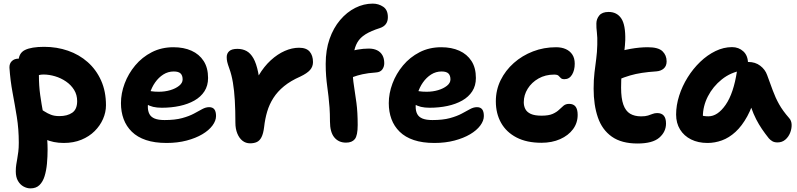

<svg xmlns="http://www.w3.org/2000/svg" viewBox="-20 -780 4407 1061"><path d="M332.4 10Q274.6 10 228.3 -11.1Q182 -32.2 155 -66.9Q128 -101.6 128 -142.2Q128 -159.6 140.8 -173.8Q153.6 -188 170.4 -188Q185.8 -188 199.3 -180.5Q212.8 -173 227.6 -163.2Q242.4 -153.4 261.7 -145.9Q281 -138.4 308.2 -138.4Q352.2 -138.4 379.3 -157.2Q406.4 -176 406.4 -221Q406.4 -256.2 389.4 -283.5Q372.4 -310.8 344.6 -329.8Q316.8 -348.8 284.1 -358.5Q251.4 -368.2 220 -368.2Q206.8 -368.2 194.5 -365.1Q182.2 -362 163.2 -362Q143.8 -362 124.9 -372.4Q106 -382.8 94.2 -400.6Q82.4 -418.4 82.4 -439Q82.4 -486.2 118 -503.7Q153.6 -521.2 224.2 -521.2Q294 -521.2 355.8 -499.8Q417.6 -478.4 464.6 -436.8Q511.6 -395.2 538.6 -335.2Q565.6 -275.2 565.6 -198.2Q565.6 -159.8 549.4 -122.7Q533.2 -85.6 503.1 -55.6Q473 -25.6 429.8 -7.8Q386.6 10 332.4 10ZM148.2 261Q129.4 261 110.5 250.9Q91.6 240.8 79.4 219.9Q67.2 199 67.2 167.4Q67.2 145.8 69.9 129.4Q72.6 113 75.5 96.1Q78.4 79.2 81.1 58.7Q83.8 38.2 83.8 8.4Q83.8 -66.8 72.9 -134.2Q62 -201.6 49.5 -268Q37 -334.4 32.2 -406Q31.4 -428.8 45.5 -442.4Q59.6 -456 82.8 -456Q111.6 -456 137.2 -443.2Q162.8 -430.4 178.9 -409.6Q195 -388.8 195 -363.2Q195 -305.6 202.3 -253.9Q209.6 -202.2 219 -153.5Q228.4 -104.8 235.7 -55.7Q243 -6.6 243 46Q243 86 239.5 124.1Q236 162.2 226.5 193.2Q217 224.2 198.3 242.6Q179.6 261 148.2 261Z M900.4 10Q834.6 10 786.9 -6Q739.2 -22 708.6 -52Q678 -82 663.2 -122Q648.4 -162 648.4 -210Q648.4 -264 668.8 -318.5Q689.2 -373 727.2 -418.5Q765.2 -464 818.7 -491.5Q872.2 -519 938.4 -519Q995.2 -519 1038.1 -499.8Q1081 -480.6 1105.4 -442.9Q1129.8 -405.2 1129.8 -349Q1129.8 -306.6 1109.7 -275.5Q1089.6 -244.4 1054.2 -224.4Q1018.8 -204.4 972.7 -194.5Q926.6 -184.6 873.8 -184.6Q819.8 -184.6 790.9 -204.4Q762 -224.2 762 -250.2Q762 -264.4 768.7 -271.5Q775.4 -278.6 791 -278.6Q802 -278.6 817 -275.8Q832 -273 857.8 -273Q891.2 -273 920.9 -281.8Q950.6 -290.6 969.9 -306.1Q989.2 -321.6 989.2 -341Q989.2 -363 977.9 -374Q966.6 -385 940.2 -385Q908.8 -385 882.7 -368.5Q856.6 -352 837.2 -324.4Q817.8 -296.8 807.4 -261.8Q797 -226.8 797 -189.8Q797 -166.6 805.6 -150Q814.2 -133.4 834.5 -125Q854.8 -116.6 889.4 -116.6Q947.2 -116.6 986.3 -127.3Q1025.4 -138 1051.7 -152.2Q1078 -166.4 1097.5 -177.1Q1117 -187.8 1135.6 -187.8Q1155.4 -187.8 1164.6 -175.6Q1173.8 -163.4 1173.8 -138.8Q1173.8 -112.8 1153.9 -86.1Q1134 -59.4 1097.8 -38Q1061.6 -16.6 1011.4 -3.3Q961.2 10 900.4 10Z M1362 12Q1338 12 1319.9 -2.3Q1301.8 -16.6 1291.3 -42.5Q1280.8 -68.4 1280.8 -101.4Q1280.8 -170.2 1277.6 -225Q1274.4 -279.8 1267.1 -323.4Q1259.8 -367 1247.6 -400.2Q1238.4 -425.6 1235.6 -438.2Q1232.8 -450.8 1232.8 -464.6Q1232.8 -484.8 1246.8 -497.4Q1260.8 -510 1292 -510Q1320.4 -510 1342.4 -498Q1364.4 -486 1380.4 -457.9Q1396.4 -429.8 1406.5 -380.7Q1416.6 -331.6 1420.4 -256.8L1361.4 -247.6Q1379.8 -313 1409.5 -363Q1439.2 -413 1476.4 -447Q1513.6 -481 1553.7 -498.6Q1593.8 -516.2 1632.4 -516.2Q1673.2 -516.2 1691.4 -494.5Q1709.6 -472.8 1709.6 -437Q1709.6 -411.8 1693.4 -393.3Q1677.2 -374.8 1639.4 -356.8Q1586 -333.4 1549.7 -303.7Q1513.4 -274 1490.8 -238.6Q1468.2 -203.2 1456.4 -163.2Q1444.6 -123.2 1439.6 -78.4Q1435.2 -42 1425.2 -22.3Q1415.2 -2.6 1399.6 4.7Q1384 12 1362 12Z M1892 8.2Q1851.2 8.2 1827.3 -20.9Q1803.4 -50 1803.4 -109.2Q1803.4 -152.6 1801 -185.7Q1798.6 -218.8 1795.3 -246.9Q1792 -275 1788.3 -302.1Q1784.6 -329.2 1782.2 -359.4Q1779.8 -389.6 1779.8 -427Q1779.8 -503.4 1801.1 -564.5Q1822.4 -625.6 1859.6 -669.4Q1896.8 -713.2 1943.4 -736.6Q1990 -760 2039.8 -760Q2071.8 -760 2097.6 -742.7Q2123.4 -725.4 2123.4 -685Q2123.4 -662 2112.2 -647Q2101 -632 2079 -624.8Q2030.4 -609.4 2000.3 -590.8Q1970.2 -572.2 1955 -546Q1939.8 -519.8 1934.4 -482.6Q1929 -445.4 1929 -391.2Q1929 -349.6 1935.9 -306.5Q1942.8 -263.4 1949.7 -211.3Q1956.6 -159.2 1956.6 -89Q1956.6 -31.2 1940.9 -11.5Q1925.2 8.2 1892 8.2ZM1878 -337.4Q1850.4 -337.4 1832.2 -352.1Q1814 -366.8 1814 -389.6Q1814 -422.6 1831.3 -449Q1848.6 -475.4 1880.6 -486.6Q1920.6 -499.8 1954.5 -505.7Q1988.4 -511.6 2017.8 -511.6Q2044.8 -511.6 2064 -502.1Q2083.2 -492.6 2093.3 -474.6Q2103.4 -456.6 2103.4 -430.8Q2103.4 -411 2092.5 -396.1Q2081.6 -381.2 2058.4 -379.6Q2012.2 -376.4 1982.2 -369.5Q1952.2 -362.6 1933.3 -355.3Q1914.4 -348 1901.7 -342.7Q1889 -337.4 1878 -337.4Z M2380.4 10Q2314.6 10 2266.9 -6Q2219.2 -22 2188.6 -52Q2158 -82 2143.2 -122Q2128.4 -162 2128.4 -210Q2128.4 -264 2148.8 -318.5Q2169.2 -373 2207.2 -418.5Q2245.2 -464 2298.7 -491.5Q2352.2 -519 2418.4 -519Q2475.2 -519 2518.1 -499.8Q2561 -480.6 2585.4 -442.9Q2609.8 -405.2 2609.8 -349Q2609.8 -306.6 2589.7 -275.5Q2569.6 -244.4 2534.2 -224.4Q2498.8 -204.4 2452.7 -194.5Q2406.6 -184.6 2353.8 -184.6Q2299.8 -184.6 2270.9 -204.4Q2242 -224.2 2242 -250.2Q2242 -264.4 2248.7 -271.5Q2255.4 -278.6 2271 -278.6Q2282 -278.6 2297 -275.8Q2312 -273 2337.8 -273Q2371.2 -273 2400.9 -281.8Q2430.6 -290.6 2449.9 -306.1Q2469.2 -321.6 2469.2 -341Q2469.2 -363 2457.9 -374Q2446.6 -385 2420.2 -385Q2388.8 -385 2362.7 -368.5Q2336.6 -352 2317.2 -324.4Q2297.8 -296.8 2287.4 -261.8Q2277 -226.8 2277 -189.8Q2277 -166.6 2285.6 -150Q2294.2 -133.4 2314.5 -125Q2334.8 -116.6 2369.4 -116.6Q2427.2 -116.6 2466.3 -127.3Q2505.4 -138 2531.7 -152.2Q2558 -166.4 2577.5 -177.1Q2597 -187.8 2615.6 -187.8Q2635.4 -187.8 2644.6 -175.6Q2653.8 -163.4 2653.8 -138.8Q2653.8 -112.8 2633.9 -86.1Q2614 -59.4 2577.8 -38Q2541.6 -16.6 2491.4 -3.3Q2441.2 10 2380.4 10Z M2972 9Q2890.6 9 2834.3 -20.3Q2778 -49.6 2749 -101.1Q2720 -152.6 2720 -220Q2720 -282.8 2746.5 -336.8Q2773 -390.8 2819.3 -431.9Q2865.6 -473 2925.5 -496Q2985.4 -519 3053 -519Q3083.6 -519 3106.7 -508.6Q3129.8 -498.2 3142.9 -478.1Q3156 -458 3156 -428Q3156 -392 3141.1 -367.2Q3126.2 -342.4 3098.8 -342.4Q3084.8 -342.4 3078.7 -349Q3072.6 -355.6 3066.2 -361.7Q3059.8 -367.8 3042 -367.8Q2993.8 -367.8 2955.9 -346.3Q2918 -324.8 2896.2 -289.9Q2874.4 -255 2874.4 -215Q2874.4 -194.2 2883.1 -177.3Q2891.8 -160.4 2913.1 -150.6Q2934.4 -140.8 2972.8 -140.8Q3012.2 -140.8 3034.2 -150.7Q3056.2 -160.6 3069.3 -173.4Q3082.4 -186.2 3094.4 -196.1Q3106.4 -206 3125 -206Q3148.8 -206 3160.5 -191Q3172.2 -176 3172.2 -145Q3172.2 -100.6 3146.5 -66Q3120.8 -31.4 3075.5 -11.2Q3030.2 9 2972 9Z M3502.8 13Q3414.6 13 3361 -24.8Q3307.4 -62.6 3283.9 -131.1Q3260.4 -199.6 3260.4 -290Q3260.4 -340.2 3265.2 -379.5Q3270 -418.8 3274.8 -455.1Q3279.6 -491.4 3280.6 -532.8Q3281.8 -574.6 3278.4 -600.7Q3275 -626.8 3275.6 -651Q3276 -675.6 3291.9 -694.8Q3307.8 -714 3343.2 -714Q3388.8 -714 3413 -678.4Q3437.2 -642.8 3435.2 -557.8Q3434 -529 3430.4 -500.2Q3426.8 -471.4 3422.6 -440.5Q3418.4 -409.6 3415.3 -374.1Q3412.2 -338.6 3412.2 -295.6Q3412.2 -236.6 3424.7 -201.6Q3437.2 -166.6 3461.8 -151.8Q3486.4 -137 3523 -137Q3546.4 -137 3560.9 -141.6Q3575.4 -146.2 3586.7 -150.7Q3598 -155.2 3611.8 -155.2Q3635.6 -155.2 3648 -141Q3660.4 -126.8 3660.4 -97.4Q3660.4 -51.4 3623.2 -19.2Q3586 13 3502.8 13ZM3394.6 -339Q3353.4 -321.8 3330.7 -340.4Q3308 -359 3308 -393.8Q3308 -423 3318.9 -446.5Q3329.8 -470 3374.4 -486.4Q3415 -501.2 3464.9 -510.1Q3514.8 -519 3559.8 -519Q3618 -519 3640.9 -496.8Q3663.8 -474.6 3663.8 -440.8Q3663.8 -415.6 3648.2 -401.6Q3632.6 -387.6 3607.2 -385.6Q3562.2 -382.6 3527.5 -377.3Q3492.8 -372 3461.9 -363Q3431 -354 3394.6 -339Z M3889.8 10Q3838 10 3798.9 -9.5Q3759.8 -29 3738 -64.4Q3716.2 -99.8 3716.2 -147Q3716.2 -198 3733.1 -251.1Q3750 -304.2 3780 -352.3Q3810 -400.4 3849.4 -438.2Q3888.8 -476 3933.8 -497.8Q3978.8 -519.6 4025.2 -519.6Q4062.4 -519.6 4088 -495.9Q4113.6 -472.2 4113.6 -428Q4113.6 -412.2 4104.6 -403Q4095.6 -393.8 4082 -391Q4018 -380.6 3968.9 -341.3Q3919.8 -302 3891.9 -247.6Q3864 -193.2 3864 -134.2Q3864 -116.6 3866.7 -102.1Q3869.4 -87.6 3877.4 -65.6L3809 -168.2Q3833.4 -149.8 3851.6 -143.5Q3869.8 -137.2 3894.6 -137.2Q3945.8 -137.2 3989.9 -200.8Q4034 -264.4 4052.6 -387Q4056.4 -411.2 4074.3 -424.4Q4092.2 -437.6 4115.2 -437.6Q4153.6 -437.6 4181 -416.8Q4208.4 -396 4219.2 -365.2Q4236.4 -318.6 4250.7 -279.4Q4265 -240.2 4285.4 -203.8Q4305.8 -167.4 4340.6 -127.8Q4354 -113.2 4354.6 -90.8Q4355.2 -68.4 4346.2 -45.8Q4337.2 -23.2 4319.5 -8.1Q4301.8 7 4276.8 7Q4259 7 4247.8 0.3Q4236.6 -6.4 4228.6 -15.6Q4207.2 -42.4 4190.2 -67.5Q4173.2 -92.6 4158.5 -121.1Q4143.8 -149.6 4131.2 -185.4Q4118.6 -221.2 4106.2 -267.6L4159.4 -272.2Q4139.6 -192.2 4109.8 -137.9Q4080 -83.6 4044.3 -51Q4008.6 -18.4 3969.3 -4.2Q3930 10 3889.8 10Z"/></svg>

Font: Shantell Sans Light
Style: Regular
Weight: 300
Designer: Stephen Nixon, Anya Danilova, Shantell Martin
Foundry: Arrow Type
Version: Version 1.011;[c5ecc13dd]